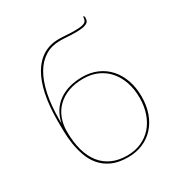

<svg xmlns="http://www.w3.org/2000/svg" viewBox="-173 -855 923 983"><g transform="rotate(-30 288.0 -363.5)"><path d="M301.5 -4Q348 -4 385.2 -20.5Q422.5 -37 448.8 -66.8Q475 -96.5 489.2 -138Q503.5 -179.5 503.5 -230Q503.5 -280 489.2 -322Q475 -364 448.8 -394.2Q422.5 -424.5 385.2 -441.2Q348 -458 301.5 -458Q251 -458 212.5 -443.5Q174 -429 147.8 -403.2Q121.5 -377.5 108 -342.2Q94.5 -307 94.5 -266Q94.5 -202.5 108.2 -153.5Q122 -104.5 148.5 -71.2Q175 -38 213.5 -21Q252 -4 301.5 -4ZM91 -314.5Q99 -352.5 117.2 -381.5Q135.5 -410.5 162.8 -429.5Q190 -448.5 225 -458.2Q260 -468 301.5 -468Q349.5 -468 389 -450.8Q428.5 -433.5 456.5 -402.2Q484.5 -371 500 -327Q515.5 -283 515.5 -230Q515.5 -176.5 500 -133Q484.5 -89.5 456.5 -58.8Q428.5 -28 389 -11Q349.5 6 301.5 6Q244.5 6 206 -12Q167.5 -30 143 -59.5Q118.5 -89 105.8 -126Q93 -163 87.2 -201.2Q81.5 -239.5 81 -275Q80.5 -310.5 80.5 -336.5Q80.5 -422 94.2 -488.8Q108 -555.5 135 -601.5Q162 -647.5 202 -671.8Q242 -696 294.5 -696Q316 -696 338.2 -694.2Q360.5 -692.5 387.5 -692.5Q410 -692.5 424.2 -694.5Q438.5 -696.5 446.5 -701.2Q454.5 -706 457.5 -713.8Q460.5 -721.5 460.5 -733H463Q465.5 -733 466.8 -730.8Q468 -728.5 468 -721.5Q468 -712 464.8 -704.5Q461.5 -697 452.2 -692Q443 -687 427 -684.5Q411 -682 385.5 -682Q360 -682 338 -683.8Q316 -685.5 295 -685.5Q246.5 -685.5 208.5 -662.5Q170.5 -639.5 144.5 -595.2Q118.5 -551 104.8 -486Q91 -421 91 -336.5Z"/></g></svg>

Font: Lato 2
Style: Regular
Weight: 100
Designer: Lukasz Dziedzic with Adam Twardoch and Botio Nikoltchev
Foundry: tyPoland Lukasz Dziedzic
Version: Version 2.015; 2015-08-06; http://www.latofonts.com/